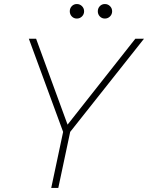

<svg xmlns="http://www.w3.org/2000/svg" viewBox="-20 -932 734 952"><path d="M500 -840Q485 -840 475 -850.5Q465 -861 465 -876Q465 -891 475 -901.5Q485 -912 500 -912Q515 -912 525.5 -901.5Q536 -891 536 -876Q536 -861 525.5 -850.5Q515 -840 500 -840ZM361 -840Q346 -840 336 -850.5Q326 -861 326 -876Q326 -891 336 -901.5Q346 -912 361 -912Q376 -912 386.5 -901.5Q397 -891 397 -876Q397 -861 386.5 -850.5Q376 -840 361 -840ZM234 0 293 -278 123 -740H159L315 -314L651 -740H694L328 -278L269 0Z"/></svg>

Font: Be Vietnam Pro Thin
Style: Italic
Weight: 100
Italic angle: -12°
Designer: Lam Bao, Tony Le, Vietanh Nguyen
Foundry: Yellow Type Foundry
Version: Version 1.002; ttfautohint (v1.8.3)